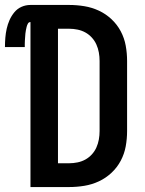

<svg xmlns="http://www.w3.org/2000/svg" viewBox="-64 -755 584 775"><path d="M215 0H59V-666Q52 -666 48.5 -659.5Q45 -653 43.5 -646.5Q42 -640 40.5 -633Q39 -626 38.5 -619.5Q38 -613 37.5 -606Q37 -599 36.5 -592Q36 -585 36 -578.5Q36 -572 36 -565H-44Q-44 -584 -42.5 -602.5Q-41 -621 -37 -639Q-33 -657 -25.5 -674Q-18 -691 -6 -705.5Q6 -720 23 -727.5Q40 -735 59 -735H215Q246 -735 276.5 -730Q307 -725 335 -712Q363 -699 386 -677.5Q409 -656 423.5 -628.5Q438 -601 443.5 -570.5Q449 -540 449 -509V-226Q449 -195 443.5 -164.5Q438 -134 423.5 -106.5Q409 -79 386 -57.5Q363 -36 335 -23Q307 -10 276.5 -5Q246 0 215 0ZM170 -96H215Q232 -96 249 -99.5Q266 -103 280.5 -111Q295 -119 306.5 -131.5Q318 -144 325 -159.5Q332 -175 335 -192Q338 -209 338 -226V-509Q338 -526 335 -543Q332 -560 325 -575.5Q318 -591 306.5 -603.5Q295 -616 280.5 -624Q266 -632 249 -635.5Q232 -639 215 -639H170Z"/></svg>

Font: Iosevka Term Curly
Style: Bold
Weight: 700
Designer: Belleve Invis
Foundry: Belleve Invis
Version: Version 32.3.0